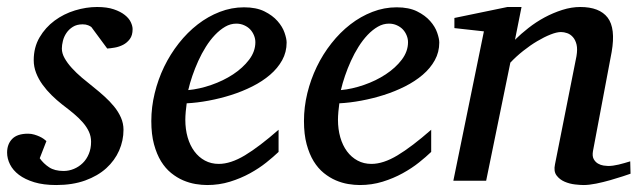

<svg xmlns="http://www.w3.org/2000/svg" viewBox="-28 -514 1816 546"><path d="M349.1 -431.2Q349.1 -413.6 341.3 -403.1Q333.5 -392.6 322.3 -386.7Q311 -380.9 298.6 -378.7Q286.1 -376.5 276.9 -376L231.9 -437Q229 -439.5 222.7 -442.1Q216.3 -444.8 207 -444.8Q190.4 -444.8 179.2 -437.7Q168 -430.7 160.9 -420.2Q153.8 -409.7 150.9 -397.7Q147.9 -385.7 147.9 -376Q147.9 -362.3 155.8 -348.4Q163.6 -334.5 176.3 -320.6Q189 -306.6 204.8 -293.2Q220.7 -279.8 236.8 -267.1Q253.4 -253.9 268.8 -240Q284.2 -226.1 296.4 -211.2Q308.6 -196.3 315.9 -179.7Q323.2 -163.1 323.2 -145Q323.2 -114.3 310.8 -85.9Q298.3 -57.6 274.2 -35.6Q250 -13.7 214.1 -0.7Q178.2 12.2 131.8 12.2Q95.7 12.2 69.3 4.2Q43 -3.9 25.9 -16.8Q8.8 -29.8 0.5 -46.4Q-7.8 -63 -7.8 -80.1Q-7.8 -104 6.6 -118.9Q21 -133.8 51.8 -133.8Q61 -133.8 69.3 -131.3Q77.6 -128.9 84.5 -125.7Q91.3 -122.6 96.4 -118.9Q101.6 -115.2 104 -112.8L85 -64Q95.7 -48.8 111.6 -38.3Q127.4 -27.8 152.8 -27.8Q168 -27.8 182.1 -33.7Q196.3 -39.6 207.3 -50.3Q218.3 -61 224.6 -76.4Q231 -91.8 231 -110.8Q231 -126 224.9 -139.4Q218.8 -152.8 207.8 -165.5Q196.8 -178.2 181.9 -190.7Q167 -203.1 148.9 -216.8Q133.3 -229 118.9 -243.2Q104.5 -257.3 93 -273.2Q81.5 -289.1 74.7 -306.6Q67.9 -324.2 67.9 -342.8Q67.9 -379.4 84.5 -407.7Q101.1 -436 127.2 -455.3Q153.3 -474.6 185.3 -484.4Q217.3 -494.1 248 -494.1Q276.4 -494.1 295.7 -487.5Q314.9 -481 326.9 -471.4Q338.9 -461.9 344 -450.9Q349.1 -439.9 349.1 -431.2Z M698.2 -394Q698.2 -403.8 694.3 -413.3Q690.4 -422.9 683.6 -430.2Q676.8 -437.5 666.5 -442.1Q656.2 -446.8 644 -446.8Q627.4 -446.8 612.3 -438Q597.2 -429.2 583.3 -414.6Q569.3 -399.9 557.4 -380.9Q545.4 -361.8 535.9 -340.8Q526.4 -319.8 519 -298.3Q511.7 -276.9 507.3 -257.8Q539.1 -260.7 573 -272.5Q606.9 -284.2 634.8 -302.5Q662.6 -320.8 680.4 -344.2Q698.2 -367.7 698.2 -394ZM787.1 -393.1Q787.1 -365.7 774.4 -342.8Q761.7 -319.8 740 -301.3Q718.3 -282.7 689.7 -268.3Q661.1 -253.9 629.6 -243.9Q598.1 -233.9 565.4 -227.8Q532.7 -221.7 502.9 -220.2Q501.5 -210.4 500.2 -196.8Q499 -183.1 499 -173.8Q499 -146.5 505.6 -123.5Q512.2 -100.6 524.7 -83.7Q537.1 -66.9 554.7 -57.4Q572.3 -47.9 594.2 -47.9Q627.9 -47.9 668.5 -72.3Q709 -96.7 764.2 -145V-82Q750 -68.4 729.5 -52Q709 -35.6 682.9 -21.2Q656.7 -6.8 626 2.7Q595.2 12.2 561 12.2Q545.9 12.2 528.1 9.3Q510.3 6.3 492.7 -1.2Q475.1 -8.8 458.7 -22Q442.4 -35.2 429.9 -55.4Q417.5 -75.7 409.9 -103.8Q402.3 -131.8 402.3 -169.9Q402.3 -209.5 411.9 -248.8Q421.4 -288.1 438.7 -324Q456.1 -359.9 480.5 -390.9Q504.9 -421.9 534.2 -444.6Q563.5 -467.3 596.9 -480.2Q630.4 -493.2 666 -493.2Q700.7 -493.2 723.9 -481.7Q747.1 -470.2 761.2 -454.1Q775.4 -438 781.2 -420.9Q787.1 -403.8 787.1 -393.1Z M1132.3 -394Q1132.3 -403.8 1128.4 -413.3Q1124.5 -422.9 1117.7 -430.2Q1110.8 -437.5 1100.6 -442.1Q1090.3 -446.8 1078.1 -446.8Q1061.5 -446.8 1046.4 -438Q1031.2 -429.2 1017.3 -414.6Q1003.4 -399.9 991.5 -380.9Q979.5 -361.8 970 -340.8Q960.4 -319.8 953.1 -298.3Q945.8 -276.9 941.4 -257.8Q973.1 -260.7 1007.1 -272.5Q1041 -284.2 1068.8 -302.5Q1096.7 -320.8 1114.5 -344.2Q1132.3 -367.7 1132.3 -394ZM1221.2 -393.1Q1221.2 -365.7 1208.5 -342.8Q1195.8 -319.8 1174.1 -301.3Q1152.3 -282.7 1123.8 -268.3Q1095.2 -253.9 1063.7 -243.9Q1032.2 -233.9 999.5 -227.8Q966.8 -221.7 937 -220.2Q935.5 -210.4 934.3 -196.8Q933.1 -183.1 933.1 -173.8Q933.1 -146.5 939.7 -123.5Q946.3 -100.6 958.7 -83.7Q971.2 -66.9 988.8 -57.4Q1006.3 -47.9 1028.3 -47.9Q1062 -47.9 1102.5 -72.3Q1143.1 -96.7 1198.2 -145V-82Q1184.1 -68.4 1163.6 -52Q1143.1 -35.6 1116.9 -21.2Q1090.8 -6.8 1060.1 2.7Q1029.3 12.2 995.1 12.2Q980 12.2 962.2 9.3Q944.3 6.3 926.8 -1.2Q909.2 -8.8 892.8 -22Q876.5 -35.2 864 -55.4Q851.6 -75.7 844 -103.8Q836.4 -131.8 836.4 -169.9Q836.4 -209.5 845.9 -248.8Q855.5 -288.1 872.8 -324Q890.1 -359.9 914.6 -390.9Q939 -421.9 968.3 -444.6Q997.6 -467.3 1031 -480.2Q1064.5 -493.2 1100.1 -493.2Q1134.8 -493.2 1158 -481.7Q1181.2 -470.2 1195.3 -454.1Q1209.5 -438 1215.3 -420.9Q1221.2 -403.8 1221.2 -393.1Z M1765.1 -20Q1758.8 -17.6 1742.9 -12.5Q1727.1 -7.3 1707.5 -1.7Q1688 3.9 1667.5 8.1Q1647 12.2 1631.3 12.2Q1622.6 12.2 1607.2 10.5Q1591.8 8.8 1577.6 2.7Q1563.5 -3.4 1554.7 -15.1Q1545.9 -26.9 1550.3 -46.9L1611.3 -354Q1614.7 -374 1611.6 -387.2Q1608.4 -400.4 1601.3 -408.4Q1594.2 -416.5 1585 -419.7Q1575.7 -422.9 1567.4 -422.9Q1555.2 -422.9 1537.4 -415.8Q1519.5 -408.7 1499.8 -397Q1480 -385.3 1460 -369.4Q1439.9 -353.5 1423.3 -335.9L1354.5 0H1261.2L1348.1 -424.8L1264.2 -434.1V-462.9L1415 -494.1H1455.1L1436.5 -400.9Q1453.1 -417.5 1474.6 -434.3Q1496.1 -451.2 1520.5 -464.4Q1544.9 -477.5 1571 -485.8Q1597.2 -494.1 1622.1 -494.1Q1676.8 -494.1 1700 -463.9Q1723.1 -433.6 1711.4 -366.2L1658.2 -84Q1655.8 -69.8 1660.4 -61.5Q1665 -53.2 1672.6 -48.8Q1680.2 -44.4 1688.5 -43.2Q1696.8 -42 1701.2 -42Q1714.8 -42 1731 -45.9Q1747.1 -49.8 1764.2 -55.2Z"/></svg>

Font: Charis SIL CyrE
Style: Italic
Weight: 400
Italic angle: -11°
Foundry: SIL International
Version: Version 5.000